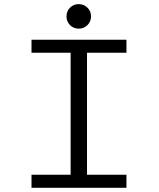

<svg xmlns="http://www.w3.org/2000/svg" viewBox="-20 -888 750 908"><path d="M352.5 -752.5Q328 -752.5 311.2 -769.2Q294.5 -786 294.5 -810.5Q294.5 -835 311.2 -851.8Q328 -868.5 352.5 -868.5Q376.5 -868.5 393.5 -851.8Q410.5 -835 410.5 -810.5Q410.5 -786 393.5 -769.2Q376.5 -752.5 352.5 -752.5ZM578 -638.5H391.5V-61.5H578V0H129V-61.5H314V-638.5H129V-700H578Z"/></svg>

Font: League Mono Light
Style: Regular
Weight: 300
Width: 6
Designer: Tyler Finck
Foundry: The League of Moveable Type / Tyler Finck
Version: Version 2.210